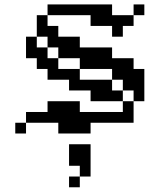

<svg xmlns="http://www.w3.org/2000/svg" viewBox="-20 -591 659 850"><path d="M190.5 -571.4H238.1V-523.8H190.5ZM238.1 -571.4H285.7V-523.8H238.1ZM285.7 -571.4H333.3V-523.8H285.7ZM333.3 -571.4H381V-523.8H333.3ZM381 -571.4H428.6V-523.8H381ZM142.9 -523.8H190.5V-476.2H142.9ZM142.9 -476.2H190.5V-428.6H142.9ZM190.5 -476.2H238.1V-428.6H190.5ZM190.5 -428.6H238.1V-381H190.5ZM238.1 -428.6H285.7V-381H238.1ZM285.7 -428.6H333.3V-381H285.7ZM285.7 -381H333.3V-333.3H285.7ZM238.1 -381H285.7V-333.3H238.1ZM95.2 -428.6H142.9V-381H95.2ZM95.2 -381H142.9V-333.3H95.2ZM142.9 -381H190.5V-333.3H142.9ZM142.9 -333.3H190.5V-285.7H142.9ZM190.5 -333.3H238.1V-285.7H190.5ZM190.5 -285.7H238.1V-238.1H190.5ZM238.1 -285.7H285.7V-238.1H238.1ZM428.6 -571.4H476.2V-523.8H428.6ZM381 -523.8H428.6V-476.2H381ZM428.6 -523.8H476.2V-476.2H428.6ZM476.2 -523.8H523.8V-476.2H476.2ZM523.8 -523.8H571.4V-476.2H523.8ZM476.2 -476.2H523.8V-428.6H476.2ZM571.4 -571.4H619V-523.8H571.4ZM333.3 -381H381V-333.3H333.3ZM381 -381H428.6V-333.3H381ZM428.6 -381H476.2V-333.3H428.6ZM95.2 -95.2H142.9V-47.6H95.2ZM142.9 -95.2H190.5V-47.6H142.9ZM190.5 -95.2H238.1V-47.6H190.5ZM238.1 -95.2H285.7V-47.6H238.1ZM285.7 -95.2H333.3V-47.6H285.7ZM333.3 -95.2H381V-47.6H333.3ZM381 -95.2H428.6V-47.6H381ZM428.6 -95.2H476.2V-47.6H428.6ZM476.2 -95.2H523.8V-47.6H476.2ZM238.1 -47.6H285.7V0H238.1ZM285.7 -47.6H333.3V0H285.7ZM333.3 -47.6H381V0H333.3ZM190.5 -142.9H238.1V-95.2H190.5ZM238.1 -142.9H285.7V-95.2H238.1ZM285.7 -142.9H333.3V-95.2H285.7ZM523.8 -95.2H571.4V-47.6H523.8ZM523.8 -142.9H571.4V-95.2H523.8ZM476.2 -190.5H523.8V-142.9H476.2ZM571.4 -190.5H619V-142.9H571.4ZM428.6 -190.5H476.2V-142.9H428.6ZM381 -190.5H428.6V-142.9H381ZM428.6 -238.1H476.2V-190.5H428.6ZM381 -238.1H428.6V-190.5H381ZM333.3 -238.1H381V-190.5H333.3ZM285.7 -238.1H333.3V-190.5H285.7ZM285.7 -285.7H333.3V-238.1H285.7ZM571.4 -238.1H619V-190.5H571.4ZM571.4 -285.7H619V-238.1H571.4ZM523.8 -285.7H571.4V-238.1H523.8ZM523.8 -238.1H571.4V-190.5H523.8ZM476.2 -285.7H523.8V-238.1H476.2ZM428.6 -333.3H476.2V-285.7H428.6ZM381 -333.3H428.6V-285.7H381ZM333.3 -333.3H381V-285.7H333.3ZM476.2 -333.3H523.8V-285.7H476.2ZM523.8 -333.3H571.4V-285.7H523.8ZM47.6 -47.6H95.2V0H47.6ZM333.3 95.2H381V142.9H333.3ZM333.3 47.6H381V95.2H333.3ZM285.7 47.6H333.3V95.2H285.7ZM333.3 142.9H381V190.5H333.3ZM285.7 190.5H333.3V238.1H285.7ZM285.7 95.2H333.3V142.9H285.7Z"/></svg>

Font: Jacquard 12
Style: Regular
Weight: 400
Designer: Sarah Cadigan-Fried
Version: Version 1.000; ttfautohint (v1.8.4.7-5d5b)